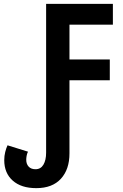

<svg xmlns="http://www.w3.org/2000/svg" viewBox="-20 -734 640 995"><path d="M168 241Q90 241 46 202Q2 163 2 96Q2 74 7 54Q12 34 19 19L125 52Q120 62 118 73.5Q116 85 116 94Q116 116 128.5 129.5Q141 143 164 143Q191 143 205 119.5Q219 96 219 57V-714H565V-606H340V-426H549V-318H340V61Q340 144 295.5 192.5Q251 241 168 241Z"/></svg>

Font: Noto Sans Mono SemiBold
Style: Regular
Weight: 600
Designer: Monotype Design Team
Foundry: Monotype Imaging Inc.
Version: Version 2.014; ttfautohint (v1.8.4.7-5d5b)